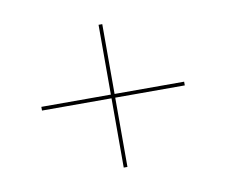

<svg xmlns="http://www.w3.org/2000/svg" viewBox="-54 -482 631 535"><g transform="rotate(-10 261.0 -215.0)"><path d="M255.6 -12.9V-208.9H58.9V-219.4H255.6V-416.9H266.1V-219.4H462.9V-208.9H266.1V-12.9Z"/></g></svg>

Font: Playfair 144pt SemiCondensed Light
Style: Regular
Weight: 300
Width: 4
Designer: Claus Eggers Sørensen
Foundry: Claus Eggers Sørensen
Version: Version 2.203